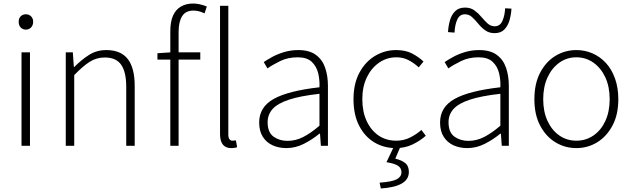

<svg xmlns="http://www.w3.org/2000/svg" viewBox="-20 -827 3584 1089"><path d="M102 0V-530H150V0ZM127 -659Q109 -659 97.5 -671Q86 -683 86 -704Q86 -723 97.5 -734.5Q109 -746 127 -746Q144 -746 156 -734.5Q168 -723 168 -704Q168 -683 156 -671Q144 -659 127 -659Z M353 0V-530H393L399 -447H401Q442 -488 485 -515.5Q528 -543 583 -543Q665 -543 704.5 -492.5Q744 -442 744 -340V0H696V-334Q696 -418 667.5 -459.5Q639 -501 574 -501Q527 -501 488 -476Q449 -451 401 -401V0Z M946 0V-650Q946 -703 961 -737.5Q976 -772 1005.5 -789.5Q1035 -807 1076 -807Q1094 -807 1114 -802.5Q1134 -798 1153 -790L1140 -751Q1109 -767 1077 -767Q1033 -767 1013 -735Q993 -703 993 -646V0ZM873 -489V-525L947 -530H1116V-489ZM1291 13Q1271 13 1256.5 4Q1242 -5 1235 -23Q1228 -41 1228 -69V-794H1275V-63Q1275 -46 1281.5 -37.5Q1288 -29 1298 -29Q1301 -29 1305.5 -29.5Q1310 -30 1318 -31L1325 8Q1318 10 1311 11.5Q1304 13 1291 13Z M1604 13Q1562 13 1527 -2.5Q1492 -18 1471 -50.5Q1450 -83 1450 -132Q1450 -220 1532.5 -266Q1615 -312 1792 -332Q1794 -374 1784.5 -412.5Q1775 -451 1748 -476.5Q1721 -502 1668 -502Q1613 -502 1569 -480.5Q1525 -459 1497 -439L1476 -475Q1495 -488 1524 -504Q1553 -520 1591 -531.5Q1629 -543 1672 -543Q1735 -543 1772 -515.5Q1809 -488 1824.5 -442Q1840 -396 1840 -340V0H1800L1795 -69H1792Q1752 -36 1704 -11.5Q1656 13 1604 13ZM1611 -28Q1657 -28 1700 -50Q1743 -72 1792 -114V-295Q1683 -283 1618.5 -261.5Q1554 -240 1526 -208.5Q1498 -177 1498 -134Q1498 -76 1531.5 -52Q1565 -28 1611 -28Z M2225 13Q2157 13 2103 -19.5Q2049 -52 2017 -114Q1985 -176 1985 -264Q1985 -353 2019 -415.5Q2053 -478 2108 -510.5Q2163 -543 2227 -543Q2281 -543 2318.5 -523Q2356 -503 2382 -478L2355 -445Q2329 -469 2298 -485.5Q2267 -502 2228 -502Q2174 -502 2130 -471.5Q2086 -441 2060.5 -388Q2035 -335 2035 -264Q2035 -194 2059.5 -141Q2084 -88 2127 -58.5Q2170 -29 2228 -29Q2270 -29 2306 -47Q2342 -65 2370 -90L2395 -57Q2361 -27 2318.5 -7Q2276 13 2225 13ZM2140 242 2133 209Q2205 204 2231 189.5Q2257 175 2257 150Q2257 126 2237 113Q2217 100 2172 93L2217 -2H2254L2222 73Q2257 81 2278 97.5Q2299 114 2299 148Q2299 191 2258.5 214Q2218 237 2140 242Z M2630 13Q2588 13 2553 -2.5Q2518 -18 2497 -50.5Q2476 -83 2476 -132Q2476 -220 2558.5 -266Q2641 -312 2818 -332Q2820 -374 2810.5 -412.5Q2801 -451 2774 -476.5Q2747 -502 2694 -502Q2639 -502 2595 -480.5Q2551 -459 2523 -439L2502 -475Q2521 -488 2550 -504Q2579 -520 2617 -531.5Q2655 -543 2698 -543Q2761 -543 2798 -515.5Q2835 -488 2850.5 -442Q2866 -396 2866 -340V0H2826L2821 -69H2818Q2778 -36 2730 -11.5Q2682 13 2630 13ZM2637 -28Q2683 -28 2726 -50Q2769 -72 2818 -114V-295Q2709 -283 2644.5 -261.5Q2580 -240 2552 -208.5Q2524 -177 2524 -134Q2524 -76 2557.5 -52Q2591 -28 2637 -28ZM2785 -639Q2754 -639 2732 -655Q2710 -671 2692.5 -692.5Q2675 -714 2657.5 -730Q2640 -746 2617 -746Q2587 -746 2573.5 -716Q2560 -686 2558 -642L2521 -645Q2523 -680 2532 -711.5Q2541 -743 2561.5 -763.5Q2582 -784 2618 -784Q2649 -784 2671 -768Q2693 -752 2710.5 -731Q2728 -710 2745.5 -694Q2763 -678 2786 -678Q2816 -678 2829.5 -708Q2843 -738 2845 -780L2881 -778Q2879 -744 2870 -712.5Q2861 -681 2841 -660Q2821 -639 2785 -639Z M3249 13Q3185 13 3131 -19.5Q3077 -52 3044 -114Q3011 -176 3011 -264Q3011 -353 3044 -415.5Q3077 -478 3131 -510.5Q3185 -543 3249 -543Q3297 -543 3340 -524.5Q3383 -506 3416 -470.5Q3449 -435 3468 -382.5Q3487 -330 3487 -264Q3487 -176 3453.5 -114Q3420 -52 3366.5 -19.5Q3313 13 3249 13ZM3249 -29Q3303 -29 3346 -58.5Q3389 -88 3413.5 -141Q3438 -194 3438 -264Q3438 -335 3413.5 -388Q3389 -441 3346 -471.5Q3303 -502 3249 -502Q3195 -502 3152.5 -471.5Q3110 -441 3085.5 -388Q3061 -335 3061 -264Q3061 -194 3085.5 -141Q3110 -88 3152.5 -58.5Q3195 -29 3249 -29Z"/></svg>

Font: Noto Sans SC Thin ExtraLight
Style: Regular
Weight: 250
Version: Version 2.004-H2;hotconv 1.0.118;makeotfexe 2.5.65603